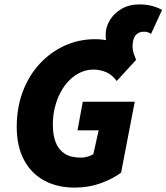

<svg xmlns="http://www.w3.org/2000/svg" viewBox="-20 -840 756 872"><path d="M320 12Q239 12 180 -20.5Q121 -53 88.5 -114.5Q56 -176 56 -264Q56 -351 83.5 -424Q111 -497 160 -550Q209 -603 273.5 -632.5Q338 -662 412 -662Q433 -662 450.5 -659.5Q468 -657 484 -652L466 -630Q463 -644 461.5 -656Q460 -668 460 -684Q460 -717 479 -748.5Q498 -780 532.5 -800Q567 -820 614 -820Q644 -820 670.5 -813Q697 -806 716 -795L666 -686Q657 -692 650 -694Q643 -696 634 -696Q609 -696 595.5 -679.5Q582 -663 582 -628Q582 -613 587 -598Q592 -583 598 -568L510 -472Q489 -501 461.5 -512.5Q434 -524 404 -524Q374 -524 346.5 -511.5Q319 -499 296 -476.5Q273 -454 256 -422.5Q239 -391 229.5 -353.5Q220 -316 220 -274Q220 -227 233 -193.5Q246 -160 274 -142Q302 -124 348 -124Q362 -124 377.5 -128.5Q393 -133 404 -140L428 -248H332L356 -378H592L530 -56Q493 -28 438 -8Q383 12 320 12Z"/></svg>

Font: Source Sans 3 Black
Style: Italic
Weight: 900
Italic angle: -11°
Designer: Paul D. Hunt
Foundry: Adobe
Version: Version 3.052;hotconv 1.1.0;makeotfexe 2.6.0